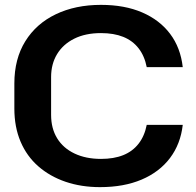

<svg xmlns="http://www.w3.org/2000/svg" viewBox="-20 -759 805 789"><path d="M391 10Q314 10 249.5 -12Q185 -34 137.5 -75.5Q90 -117 64.5 -177Q39 -237 39 -313V-416Q39 -517 84 -589.5Q129 -662 209.5 -700.5Q290 -739 395 -739Q492 -739 564 -708Q636 -677 679 -620Q722 -563 731 -483H583Q574 -529 549.5 -560.5Q525 -592 486.5 -607.5Q448 -623 395 -623Q331 -623 285 -600Q239 -577 214.5 -536.5Q190 -496 190 -442V-287Q190 -231 215 -190.5Q240 -150 286.5 -128Q333 -106 395 -106Q448 -106 486.5 -121.5Q525 -137 549.5 -168.5Q574 -200 583 -246H731Q722 -167 678.5 -109.5Q635 -52 562 -21Q489 10 391 10Z"/></svg>

Font: Hubot Sans SemiBold
Style: Regular
Weight: 600
Designer: Deni Anggara
Foundry: GitHub, Inc., Subsidiary of Microsoft Corporation
Version: Version 2.000